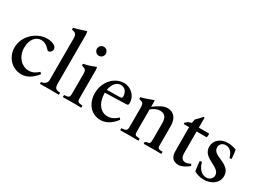

<svg xmlns="http://www.w3.org/2000/svg" viewBox="-35 -1378 2736 2034"><g transform="rotate(30 1333.0 -361.0)"><path d="M392 -113C352 -77 319 -61 273 -61C197 -61 114 -130 114 -251C114 -351 168 -410 233 -410C269 -410 298 -394 328 -363C340 -349 345 -344 357 -344C376 -344 396 -366 396 -391C396 -426 347 -454 277 -454C157 -454 24 -345 24 -200C24 -86 108 12 228 12C295 12 355 -26 409 -94Z M682 0V-24C680 -25 678 -25 677 -26C626 -30 612 -39 612 -107V-695C611 -709 609 -723 606 -734L567 -722C520 -705 492 -698 456 -690V-668C486 -663 519 -656 519 -601V-85C519 -53 491 -23 450 -24V0H489C515 0 537 -1 562 -1C590 -1 613 0 641 0Z M841 -569C872 -569 896 -594 896 -624C896 -655 872 -679 841 -679C812 -679 787 -655 787 -624C787 -594 812 -569 841 -569ZM956 0V-24L950 -26C894 -30 890 -39 890 -86V-427C889 -438 887 -449 885 -458L858 -448C820 -429 778 -423 739 -412V-399L742 -390C780 -379 797 -373 797 -325V-87C797 -33 788 -29 733 -26L730 -17V0H758C782 0 806 -1 830 -1H886C901 -1 915 0 930 0Z M1361 -114C1324 -79 1288 -59 1240 -59C1156 -59 1092 -135 1092 -263C1195 -265 1303 -270 1358 -271C1373 -274 1376 -284 1376 -301C1376 -386 1305 -454 1219 -454C1103 -454 1003 -344 1003 -209C1003 -83 1077 12 1196 12C1258 12 1321 -21 1377 -95C1372 -102 1367 -108 1361 -114ZM1202 -419C1251 -419 1282 -378 1282 -325C1282 -308 1275 -302 1252 -302C1206 -302 1162 -300 1117 -300H1095C1113 -383 1150 -419 1202 -419Z M1935 0V-26C1884 -26 1876 -36 1874 -62V-304C1874 -393 1834 -454 1751 -454C1698 -454 1646 -417 1592 -379V-433C1592 -443 1591 -451 1590 -458C1553 -447 1523 -432 1472 -417L1442 -410V-388C1490 -375 1501 -373 1501 -306V-83C1501 -26 1480 -30 1432 -24V0H1474C1490 0 1506 -1 1527 -1H1588C1602 -1 1615 0 1630 0H1655V-22L1652 -26C1596 -31 1592 -30 1592 -92V-347C1624 -371 1657 -391 1697 -391C1755 -391 1781 -355 1781 -286V-92C1781 -43 1778 -32 1736 -31C1733 -26 1727 -24 1719 -22V0H1750C1778 0 1805 -1 1839 -1H1870C1884 -1 1897 0 1911 0Z M2273 -47 2261 -69C2242 -57 2221 -49 2201 -49C2166 -49 2142 -70 2140 -128V-393H2262C2266 -400 2268 -411 2268 -421C2268 -428 2267 -435 2265 -440H2140V-562C2136 -562 2131 -563 2127 -564C2103 -536 2081 -513 2059 -492L2051 -447L2008 -432L1981 -407C1981 -403 1982 -398 1983 -393H2048C2048 -299 2049 -204 2049 -110V-99C2049 -27 2083 11 2150 11C2185 11 2233 -13 2273 -47Z M2607 -326C2605 -354 2600 -404 2595 -433C2564 -445 2532 -454 2490 -454C2397 -454 2336 -397 2336 -321C2336 -180 2544 -191 2544 -89C2544 -48 2511 -21 2471 -21C2410 -21 2367 -72 2350 -143C2342 -142 2333 -141 2325 -139C2328 -100 2334 -47 2339 -20C2369 -3 2411 12 2459 12C2549 12 2629 -41 2629 -129C2629 -193 2588 -231 2509 -264C2447 -289 2412 -312 2412 -357C2412 -395 2440 -422 2480 -422C2533 -422 2566 -386 2583 -322C2591 -324 2599 -325 2607 -326Z"/></g></svg>

Font: Sibila
Style: Regular
Weight: 400
Designer: Stefan Peev
Foundry: Context Ltd
Version: Version 1.000